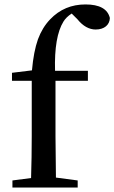

<svg xmlns="http://www.w3.org/2000/svg" viewBox="-20 -845 515 865"><path d="M330 0V-32L232 -45C231 -128 230 -190 230 -232V-481H376V-526H228C225 -629 238 -703 266 -748C274 -761 286 -773 303 -784L329 -758C354 -727 382 -712 411 -712C450 -712 474 -733 475 -764C465 -805 428 -825 365 -825C302 -825 249 -803 206 -758C182 -733 164 -703 151 -668C138 -631 129 -585 124 -528L34 -517V-481H123V-232C123 -169 122 -106 120 -43L36 -32V0Z"/></svg>

Font: AllPunType SemiBold
Style: Regular
Weight: 600
Version: 1.0